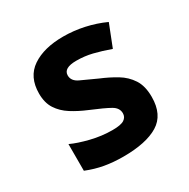

<svg xmlns="http://www.w3.org/2000/svg" viewBox="-133 -678 797 810"><g transform="rotate(-30 265.0 -273.0)"><path d="M244 10Q195 10 153 2.5Q111 -5 69 -22V-152Q103 -136 155.5 -123Q208 -110 260 -110Q301 -110 317 -120.5Q333 -131 333 -150Q333 -176 306 -191.5Q279 -207 214 -234Q173 -251 140 -272Q107 -293 87.5 -323Q68 -353 68 -398Q68 -479 125 -517.5Q182 -556 276 -556Q327 -556 377.5 -545Q428 -534 474 -513L432 -406Q387 -422 350 -431Q313 -440 273 -440Q211 -440 211 -404Q211 -377 241.5 -362.5Q272 -348 319 -327Q360 -310 395 -289Q430 -268 451.5 -235Q473 -202 473 -149Q473 -62 414 -26Q355 10 244 10Z"/></g></svg>

Font: Noto Sans Mono Condensed
Style: Bold
Weight: 700
Width: 3
Designer: Monotype Design Team
Foundry: Monotype Imaging Inc.
Version: Version 2.014